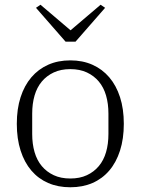

<svg xmlns="http://www.w3.org/2000/svg" viewBox="-20 -779 594 811"><path d="M277 -25Q317 -25 347 -39Q377 -53 397.5 -77.5Q418 -102 428 -136.5Q438 -171 438 -213V-299Q438 -341 428 -375.5Q418 -410 397.5 -434.5Q377 -459 347 -473Q317 -487 277 -487Q237 -487 207 -473Q177 -459 156.5 -434.5Q136 -410 126 -375.5Q116 -341 116 -299V-213Q116 -171 126 -136.5Q136 -102 156.5 -77.5Q177 -53 207 -39Q237 -25 277 -25ZM277 12Q225 12 183.5 -6Q142 -24 112.5 -58.5Q83 -93 67 -143Q51 -193 51 -256Q51 -319 67 -368.5Q83 -418 112.5 -452.5Q142 -487 183.5 -505.5Q225 -524 277 -524Q329 -524 370.5 -505.5Q412 -487 441.5 -452.5Q471 -418 487 -368.5Q503 -319 503 -256Q503 -193 487 -143Q471 -93 441.5 -58.5Q412 -24 370.5 -6Q329 12 277 12ZM132 -746 151 -759 278 -651 405 -759 424 -746 299 -603H257Z"/></svg>

Font: IBM Plex Serif Light
Style: Regular
Weight: 300
Designer: Mike Abbink, Paul van der Laan, Pieter van Rosmalen
Foundry: Bold Monday
Version: Version 3.001